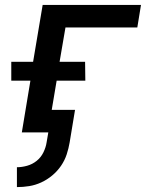

<svg xmlns="http://www.w3.org/2000/svg" viewBox="-20 -540 640 783"><path d="M49 223V142Q69 142 90.5 136Q112 130 129.5 116Q147 102 157 81.5Q167 61 170 41L177 0H69L104 -211H26V-288H115L154 -520H555L540 -428H247L223 -288H327L328 -211H211L191 -92H286L264 41Q260 65 252 89.5Q244 114 229 136Q214 158 193 175.5Q172 193 148 204Q124 215 99 219Q74 223 49 223Z"/></svg>

Font: Iosevka SmBd Ex Obl
Style: Regular
Weight: 600
Width: 7
Italic angle: -9°
Monospace: yes
Designer: Belleve Invis
Foundry: Belleve Invis
Version: Version 32.5.0; ttfautohint (v1.8.4)